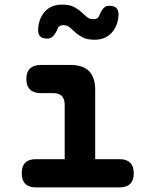

<svg xmlns="http://www.w3.org/2000/svg" viewBox="-20 -811 640 831"><path d="M499 -122Q528 -122 543.5 -106.5Q559 -91 559 -61Q559 -31 543.5 -15.5Q528 0 498 0H135Q105 0 89.5 -15.5Q74 -31 74 -61Q74 -91 89 -106.5Q104 -122 134 -122H260V-357Q260 -383 247.5 -395.5Q235 -408 210 -408H157Q126 -408 110 -423.5Q94 -439 94 -469Q94 -499 110 -514.5Q126 -530 157 -530H284Q339 -530 365.5 -503Q392 -476 392 -422V-122ZM228 -683Q218 -662 208 -653Q198 -644 184 -644Q163 -644 153.5 -654Q144 -664 145 -684Q147 -730 174 -760.5Q201 -791 249 -791Q281 -791 300 -781Q319 -771 332 -759Q345 -747 356 -737.5Q367 -728 384 -728Q390 -728 395 -729.5Q400 -731 403 -733.5Q406 -736 408 -739.5Q410 -743 411 -747Q420 -768 429.5 -777Q439 -786 453 -786Q474 -786 484 -776Q494 -766 493 -746Q491 -701 464 -670Q437 -639 389 -639Q357 -639 338 -649Q319 -659 306 -671Q293 -683 282 -692.5Q271 -702 254 -702Q248 -702 243.5 -700.5Q239 -699 236 -696.5Q233 -694 231 -690.5Q229 -687 228 -683Z"/></svg>

Font: Maple Mono NL
Style: Bold
Weight: 700
Monospace: yes
Designer: subframe7536
Version: Version 7.000